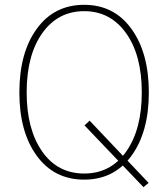

<svg xmlns="http://www.w3.org/2000/svg" viewBox="-20 -729 698 798"><path d="M60.5 -344.7Q60.5 -509.8 132.8 -609.4Q205.1 -709 330.1 -709Q454.1 -709 526.4 -608.9Q598.6 -508.8 598.6 -344.7Q598.6 -180.7 526.4 -81.5Q454.1 17.6 330.1 17.6Q205.1 17.6 132.8 -81.5Q60.5 -180.7 60.5 -344.7ZM90.8 -344.7Q90.8 -192.4 154.8 -100.1Q218.8 -7.8 330.1 -7.8Q440.4 -7.8 504.9 -99.6Q569.3 -191.4 569.3 -344.7Q569.3 -500 503.9 -591.3Q438.5 -682.6 330.1 -682.6Q220.7 -682.6 155.8 -591.3Q90.8 -500 90.8 -344.7ZM331.1 -208 352.5 -227.5 597.7 31.2 576.2 48.8Z"/></svg>

Font: Gothic A1 Thin
Style: Regular
Weight: 250
Designer: HanYang I&C Co.,Ltd.
Foundry: HanYang I&C Co.,Ltd.
Version: Version 2.50